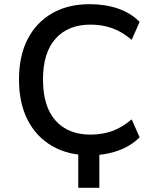

<svg xmlns="http://www.w3.org/2000/svg" viewBox="-20 -734 747 920"><path d="M355 166V-47H456V166ZM410 10Q307 10 230.5 -34Q154 -78 112.5 -159Q71 -240 71 -353Q71 -466 112.5 -546.5Q154 -627 230 -670.5Q306 -714 410 -714Q484 -714 545.5 -693Q607 -672 649 -629L611 -543Q565 -582 517.5 -599Q470 -616 413 -616Q307 -616 246.5 -549Q186 -482 186 -353Q186 -224 246 -156.5Q306 -89 413 -89Q470 -89 517.5 -106Q565 -123 611 -162L649 -76Q607 -34 545.5 -12Q484 10 410 10Z"/></svg>

Font: Nunito Sans 8pt SemiBold
Style: Regular
Weight: 600
Version: Version 3.101;gftools[0.9.27]